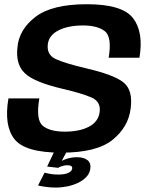

<svg xmlns="http://www.w3.org/2000/svg" viewBox="-20 -700 690 886"><path d="M237.5 165.5Q264.5 165.5 291 160Q317.5 154.5 340 143.8Q362.5 133 377.8 117.2Q393 101.5 396.5 80.5Q401 53 384 39.2Q367 25.5 335.5 25.5Q310.5 25.5 288.2 32.8Q266 40 254.5 49.5L248 74.5Q256 69.5 267.8 66Q279.5 62.5 290.5 62.5Q302.5 62.5 308.5 66.2Q314.5 70 313 79Q310.5 91 294.2 98.2Q278 105.5 249 105.5Q229.5 105.5 213.2 102.8Q197 100 185.5 97L155.5 156Q175 160.5 196 163Q217 165.5 237.5 165.5ZM248 74.5 287.5 0H230L197.5 68.5ZM263 4.5Q426.5 4.5 499.8 -55Q573 -114.5 583 -200Q594 -283.5 550.5 -319.2Q507 -355 372.5 -386Q283 -407 238.2 -427Q193.5 -447 201 -498.5Q207 -538.5 251.2 -560.5Q295.5 -582.5 363.5 -582.5Q429 -582.5 463.2 -556.5Q497.5 -530.5 481.5 -433.5H623.5Q643.5 -552 594 -616.2Q544.5 -680.5 381 -680.5Q219.5 -680.5 143.5 -622Q67.5 -563.5 60.5 -481.5Q51.5 -403.5 94.5 -362.2Q137.5 -321 267.5 -290.5Q354 -270.5 400.8 -250.8Q447.5 -231 439.5 -180.5Q433 -137.5 389.8 -115Q346.5 -92.5 279 -92.5Q211 -92.5 177.8 -119.2Q144.5 -146 161.5 -246H19Q-2.5 -121 46.5 -58.2Q95.5 4.5 263 4.5Z"/></svg>

Font: Anybody UltraCondensed Thin SemiBold
Style: Italic
Weight: 600
Italic angle: -10°
Version: Version 1.111